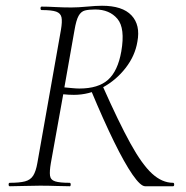

<svg xmlns="http://www.w3.org/2000/svg" viewBox="-20 -648 648 668"><path d="M14 0Q10 0 10 -6Q10 -12 14 -12Q48 -12 67 -17Q86 -22 95.5 -37Q105 -52 110 -81L192 -544Q197 -573 194 -587.5Q191 -602 175.5 -607.5Q160 -613 125 -613Q121 -613 121 -619Q121 -625 125 -625Q146 -625 172.5 -623.5Q199 -622 228 -622Q251 -622 283 -625Q315 -628 335 -628Q406 -628 437.5 -594.5Q469 -561 458 -503Q450 -454 417 -411.5Q384 -369 337 -343.5Q290 -318 237 -318Q230 -318 219 -318.5Q208 -319 200 -320L157 -81Q152 -52 154 -37Q156 -22 172 -17Q188 -12 222 -12Q226 -12 226 -6Q226 0 223 0Q201 0 175.5 -1Q150 -2 119 -2Q91 -2 63 -1Q35 0 14 0ZM485 0Q469 0 441 -40.5Q413 -81 376.5 -155.5Q340 -230 297 -333L337 -349Q393 -223 433.5 -149.5Q474 -76 509 -44Q544 -12 582 -12Q586 -12 586 -6Q586 0 582 0Q545 0 521 0Q497 0 485 0ZM256 -340Q322 -340 356 -370.5Q390 -401 402 -469Q416 -550 388.5 -582.5Q361 -615 311 -615Q289 -615 275.5 -611.5Q262 -608 253.5 -593Q245 -578 239 -542L204 -344Q216 -343 230.5 -341.5Q245 -340 256 -340Z"/></svg>

Font: Cormorant Light
Style: Italic
Weight: 300
Italic angle: -10°
Designer: Christian Thalmann (Catharsis Fonts)
Foundry: Catharsis Fonts
Version: Version 4.000